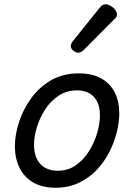

<svg xmlns="http://www.w3.org/2000/svg" viewBox="-20 -864 629 903"><path d="M241 19Q179 19 136 -6Q93 -31 71.5 -75.5Q50 -120 50 -176Q50 -229 69 -288.5Q88 -348 125.5 -400.5Q163 -453 219.5 -486Q276 -519 351 -519Q413 -519 455.5 -495.5Q498 -472 519.5 -429.5Q541 -387 541 -331Q541 -291 529.5 -243.5Q518 -196 494.5 -149.5Q471 -103 435 -65Q399 -27 350.5 -4Q302 19 241 19ZM251 -61Q300 -61 337 -87Q374 -113 399 -153.5Q424 -194 437 -238.5Q450 -283 450 -321Q450 -360 437 -386Q424 -412 400 -425.5Q376 -439 343 -439Q293 -439 255 -413.5Q217 -388 191.5 -348Q166 -308 153 -264Q140 -220 140 -183Q140 -144 153.5 -116.5Q167 -89 192 -75Q217 -61 251 -61ZM347 -616Q338 -616 325.5 -625.5Q313 -635 313 -646Q313 -653 315.5 -659Q318 -665 323 -671L446 -824Q455 -836 462 -840Q469 -844 477 -844Q487 -844 499.5 -837Q512 -830 521 -819Q530 -808 530 -796Q530 -788 526.5 -783Q523 -778 517 -773L376 -631Q361 -616 347 -616Z"/></svg>

Font: Playwrite NO
Style: Regular
Weight: 400
Designer: Veronika Burian, José Scaglione
Foundry: TypeTogether
Version: Version 1.002